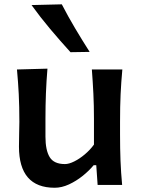

<svg xmlns="http://www.w3.org/2000/svg" viewBox="-20 -862 655 895"><path d="M234.9 13.2Q68.4 13.2 68.4 -178.7Q68.4 -213.9 69.3 -240.5Q70.3 -267.1 70.3 -293.9Q70.3 -366.7 67.4 -423.1Q64.5 -479.5 59.1 -538.1L201.2 -542Q196.3 -483.4 194.1 -427Q191.9 -370.6 191.9 -308.6V-225.1Q191.9 -161.6 211.7 -129.4Q231.4 -97.2 282.7 -97.2Q301.3 -97.2 325.9 -109.4Q350.6 -121.6 375.2 -142.3Q399.9 -163.1 418 -188V-308.6Q418 -370.6 415.3 -425Q412.6 -479.5 408.2 -538.1H550.3Q544.9 -479.5 542.2 -423.1Q539.6 -366.7 539.6 -293.9V-235.4Q539.6 -168.5 541.7 -113.5Q543.9 -58.6 549.3 0H435.1L428.7 -91.8H416.5Q395.5 -66.4 365.5 -42.2Q335.4 -18.1 301.5 -2.4Q267.6 13.2 234.9 13.2ZM308.6 -618.7Q259.8 -672.4 213.6 -727.3Q167.5 -782.2 127 -838.4L268.1 -841.8Q296.9 -786.1 329.6 -731Q362.3 -675.8 397.9 -620.1Z"/></svg>

Font: Pinar DS1 SemiBold
Style: Regular
Weight: 600
Designer: Amin Abedi
Version: Version 3.000